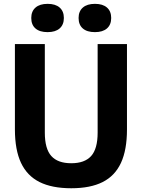

<svg xmlns="http://www.w3.org/2000/svg" viewBox="-20 -969 737 998"><path d="M57.5 -296.5V-740H213V-279.5Q213 -195.5 246.8 -158Q280.5 -120.5 350.5 -120.5Q420 -120.5 453.8 -158Q487.5 -195.5 487.5 -279.5V-740H640V-296.5Q640 -190 608.8 -122.5Q577.5 -55 513.8 -22.8Q450 9.5 350.5 9.5Q250 9.5 185.5 -22.8Q121 -55 89.2 -122.5Q57.5 -190 57.5 -296.5ZM142.5 -875.5Q142.5 -910.5 164.8 -929.8Q187 -949 227.5 -949Q268 -949 290 -929.8Q312 -910.5 312 -875.5Q312 -840.5 290 -821.2Q268 -802 227.5 -802Q186.5 -802 164.5 -821Q142.5 -840 142.5 -875.5ZM388.5 -875.5Q388.5 -910.5 410.8 -929.8Q433 -949 473.5 -949Q514 -949 536 -929.8Q558 -910.5 558 -875.5Q558 -840.5 536 -821.2Q514 -802 473.5 -802Q432.5 -802 410.5 -821Q388.5 -840 388.5 -875.5Z"/></svg>

Font: Encode Sans Semi Condensed
Style: Bold
Weight: 700
Width: 4
Designer: Multiple Designers
Foundry: Impallari Type
Version: Version 2.000